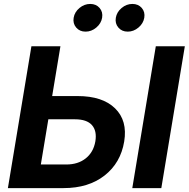

<svg xmlns="http://www.w3.org/2000/svg" viewBox="-20 -965 968 985"><path d="M247.6 -472.2H377.9Q505.9 -472.2 570.3 -409.2Q634.8 -346.2 617.2 -239.3Q599.1 -129.4 516.6 -64.7Q434.1 0 306.2 0H20.5L141.1 -727.5H290ZM228 -353 189.5 -121.1H319.8Q380.4 -121.1 419.9 -152.6Q459.5 -184.1 469.2 -239.7Q478 -293.5 451.7 -323.2Q425.3 -353 364.3 -353ZM928.2 -727.5 807.6 0H658.7L779.3 -727.5ZM418.9 -802.7Q388.7 -802.7 370.8 -823.7Q353 -844.7 357.9 -874Q362.8 -903.3 387.7 -924.1Q412.6 -944.8 442.9 -944.8Q473.1 -944.8 491 -924.1Q508.8 -903.3 503.9 -874Q499 -844.7 474.1 -823.7Q449.2 -802.7 418.9 -802.7ZM635.3 -802.7Q605 -802.7 587.2 -823.7Q569.3 -844.7 574.2 -874Q579.1 -903.3 604 -924.1Q628.9 -944.8 659.2 -944.8Q689.5 -944.8 707.3 -924.1Q725.1 -903.3 720.2 -874Q715.3 -844.7 690.4 -823.7Q665.5 -802.7 635.3 -802.7Z"/></svg>

Font: Inter
Style: Bold Italic
Weight: 700
Italic angle: -9.39999°
Designer: Rasmus Andersson
Foundry: rsms
Version: Version 4.001;git-9221beed3